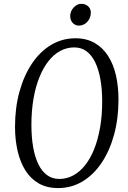

<svg xmlns="http://www.w3.org/2000/svg" viewBox="-20 -948 654 978"><path d="M276 10Q218.5 10 177 -14Q135.5 -38 109 -80.5Q82.5 -123 69.5 -179.8Q56.5 -236.5 56.5 -302Q56.5 -399 79.2 -481.2Q102 -563.5 143.2 -624.8Q184.5 -686 240.8 -719.5Q297 -753 364.5 -753Q421 -753 462.5 -729Q504 -705 531 -662.5Q558 -620 570.8 -563.5Q583.5 -507 583.5 -441Q583.5 -344 561 -261.8Q538.5 -179.5 497.2 -118.2Q456 -57 399.8 -23.5Q343.5 10 276 10ZM282 -36.5Q320 -36.5 353.2 -54.5Q386.5 -72.5 413.5 -106.5Q440.5 -140.5 459.8 -188.8Q479 -237 489.8 -298.2Q500.5 -359.5 500.5 -430.5Q500.5 -493 491.5 -543.8Q482.5 -594.5 464.8 -631Q447 -667.5 420.5 -687Q394 -706.5 358 -706.5Q320 -706.5 286.8 -688.5Q253.5 -670.5 226.8 -636.5Q200 -602.5 180.5 -554Q161 -505.5 150.5 -444.5Q140 -383.5 140 -312.5Q140 -250 148.8 -199.2Q157.5 -148.5 175.2 -112Q193 -75.5 219.8 -56Q246.5 -36.5 282 -36.5ZM382 -817.5Q369.5 -817.5 359.2 -824Q349 -830.5 343.2 -841.5Q337.5 -852.5 337.5 -866.5Q338.5 -893 356.2 -910.8Q374 -928.5 394 -928.5Q416 -928.5 429.8 -915.2Q443.5 -902 442.5 -881.5Q442 -855 424 -836.2Q406 -817.5 382 -817.5Z"/></svg>

Font: Merriweather 24pt SemiCondensed Light
Style: Italic
Weight: 300
Width: 4
Italic angle: -7.8°
Designer: Eben Sorkin
Foundry: Eben Sorkin
Version: Version 2.101